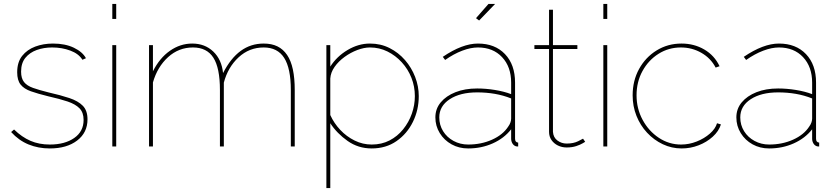

<svg xmlns="http://www.w3.org/2000/svg" viewBox="-20 -750 4275 983"><path d="M235 10Q176 10 126 -10.5Q76 -31 37 -74L52 -87Q92 -48 136 -29Q180 -10 235 -10Q312 -10 360 -43.5Q408 -77 408 -136Q408 -174 387 -195.5Q366 -217 325.5 -230.5Q285 -244 227 -257Q174 -270 138.5 -282.5Q103 -295 85.5 -317Q68 -339 68 -380Q68 -432 93.5 -464Q119 -496 160.5 -511.5Q202 -527 251 -527Q314 -527 358.5 -505.5Q403 -484 420 -452L402 -444Q383 -475 340 -491Q297 -507 247 -507Q204 -507 168 -494Q132 -481 110 -454Q88 -427 88 -383Q88 -349 103 -330Q118 -311 149 -300Q180 -289 228 -277Q290 -263 335 -248Q380 -233 404 -208.5Q428 -184 428 -139Q428 -71 375 -30.5Q322 10 235 10Z M555 0V-519H575V0ZM555 -653V-730H575V-653Z M1489 0H1469V-289Q1469 -400 1435 -453.5Q1401 -507 1330 -507Q1256 -507 1201.5 -456.5Q1147 -406 1126 -327V0H1106V-289Q1106 -402 1072.5 -454.5Q1039 -507 968 -507Q895 -507 840.5 -457.5Q786 -408 763 -328V0H743V-519H763V-385Q797 -453 850 -490Q903 -527 964 -527Q1029 -527 1072 -486Q1115 -445 1122 -376Q1161 -452 1212.5 -489.5Q1264 -527 1330 -527Q1371 -527 1400.5 -512.5Q1430 -498 1450 -468.5Q1470 -439 1479.5 -394Q1489 -349 1489 -289Z M1883 10Q1814 10 1759.5 -28.5Q1705 -67 1671 -119V213H1651V-519H1671V-409Q1704 -461 1759.5 -494Q1815 -527 1874 -527Q1929 -527 1974.5 -504Q2020 -481 2053.5 -442.5Q2087 -404 2105.5 -356Q2124 -308 2124 -258Q2124 -187 2094 -126Q2064 -65 2010 -27.5Q1956 10 1883 10ZM1883 -10Q1934 -10 1974.5 -31Q2015 -52 2044 -88Q2073 -124 2088.5 -168Q2104 -212 2104 -258Q2104 -307 2086.5 -351.5Q2069 -396 2037 -431Q2005 -466 1963.5 -486.5Q1922 -507 1874 -507Q1844 -507 1809.5 -494Q1775 -481 1744 -458.5Q1713 -436 1693 -407.5Q1673 -379 1671 -348V-161Q1690 -119 1722 -85Q1754 -51 1795.5 -30.5Q1837 -10 1883 -10Z M2209 -149Q2209 -193 2236.5 -226Q2264 -259 2312 -278Q2360 -297 2423 -297Q2467 -297 2513.5 -289.5Q2560 -282 2597 -268V-327Q2597 -408 2550.5 -457.5Q2504 -507 2427 -507Q2390 -507 2346.5 -490.5Q2303 -474 2259 -443L2247 -459Q2297 -493 2342 -510Q2387 -527 2427 -527Q2514 -527 2565.5 -473Q2617 -419 2617 -327V-40Q2617 -30 2621.5 -25Q2626 -20 2633 -20V0Q2627 0 2624 -0.5Q2621 -1 2619 -2Q2609 -6 2603 -16.5Q2597 -27 2597 -40V-88Q2561 -42 2503 -16Q2445 10 2377 10Q2330 10 2292 -11Q2254 -32 2231.5 -68.5Q2209 -105 2209 -149ZM2582 -102Q2590 -113 2593.5 -123.5Q2597 -134 2597 -143V-246Q2557 -262 2513.5 -269.5Q2470 -277 2423 -277Q2336 -277 2282.5 -242Q2229 -207 2229 -149Q2229 -110 2248.5 -78.5Q2268 -47 2302 -28.5Q2336 -10 2377 -10Q2444 -10 2499.5 -35Q2555 -60 2582 -102ZM2433 -645 2417 -657 2481 -730H2515Z M2976 -24Q2976 -24 2963.5 -16.5Q2951 -9 2930 -2Q2909 5 2881 5Q2857 5 2836.5 -5Q2816 -15 2803.5 -33Q2791 -51 2791 -75V-499H2716V-519H2791V-700H2811V-519H2936V-499H2811V-75Q2813 -46 2834 -30.5Q2855 -15 2881 -15Q2916 -15 2940 -27Q2964 -39 2965 -40Z M3069 0V-519H3089V0ZM3069 -653V-730H3089V-653Z M3470 10Q3419 10 3373.5 -11.5Q3328 -33 3293 -70.5Q3258 -108 3238.5 -157Q3219 -206 3219 -262Q3219 -337 3252 -397Q3285 -457 3342 -492Q3399 -527 3469 -527Q3534 -527 3586 -496.5Q3638 -466 3664 -411L3644 -404Q3619 -452 3571 -479.5Q3523 -507 3466 -507Q3403 -507 3351.5 -474.5Q3300 -442 3269.5 -386.5Q3239 -331 3239 -262Q3239 -194 3270 -136.5Q3301 -79 3353 -44.5Q3405 -10 3467 -10Q3508 -10 3547 -25.5Q3586 -41 3614.5 -66Q3643 -91 3651 -119L3671 -113Q3660 -78 3629 -50Q3598 -22 3556.5 -6Q3515 10 3470 10Z M3750 -149Q3750 -193 3777.5 -226Q3805 -259 3853 -278Q3901 -297 3964 -297Q4008 -297 4054.5 -289.5Q4101 -282 4138 -268V-327Q4138 -408 4091.5 -457.5Q4045 -507 3968 -507Q3931 -507 3887.5 -490.5Q3844 -474 3800 -443L3788 -459Q3838 -493 3883 -510Q3928 -527 3968 -527Q4055 -527 4106.5 -473Q4158 -419 4158 -327V-40Q4158 -30 4162.5 -25Q4167 -20 4174 -20V0Q4168 0 4165 -0.5Q4162 -1 4160 -2Q4150 -6 4144 -16.5Q4138 -27 4138 -40V-88Q4102 -42 4044 -16Q3986 10 3918 10Q3871 10 3833 -11Q3795 -32 3772.5 -68.5Q3750 -105 3750 -149ZM4123 -102Q4131 -113 4134.5 -123.5Q4138 -134 4138 -143V-246Q4098 -262 4054.5 -269.5Q4011 -277 3964 -277Q3877 -277 3823.5 -242Q3770 -207 3770 -149Q3770 -110 3789.5 -78.5Q3809 -47 3843 -28.5Q3877 -10 3918 -10Q3985 -10 4040.5 -35Q4096 -60 4123 -102Z"/></svg>

Font: Raleway Thin
Style: Regular
Weight: 100
Designer: Matt McInerney, Pablo Impallari, Rodrigo Fuenzalida
Foundry: Matt McInerney, Pablo Impallari, Rodrigo Fuenzalida
Version: Version 4.026